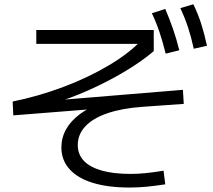

<svg xmlns="http://www.w3.org/2000/svg" viewBox="-20 -838 978 881"><path d="M261.7 -161.1Q261.7 -206.1 283.2 -244.6Q304.7 -283.2 346.7 -314.5Q388.7 -345.7 447.3 -367.2V-340.8L41 -308.6L38.1 -372.1Q158.2 -396.5 272.9 -439.9Q387.7 -483.4 481 -539.1Q574.2 -594.7 630.9 -655.3L652.3 -636.7H146.5V-700.2H685.5V-603.5Q630.9 -556.6 553.2 -510.3Q475.6 -463.9 388.2 -424.8Q300.8 -385.7 216.8 -361.3L202.1 -375L819.3 -425.8L823.2 -361.3L631.8 -347.7Q538.1 -340.8 471.7 -317.9Q405.3 -294.9 371.1 -257.8Q336.9 -220.7 336.9 -172.9Q336.9 -129.9 364.3 -100.6Q391.6 -71.3 445.8 -55.7Q500 -40 578.1 -40Q613.3 -40 647.9 -43.5Q682.6 -46.9 730.5 -54.7L738.3 7.8Q693.4 14.6 654.8 18.6Q616.2 22.5 574.2 22.5Q475.6 22.5 405.8 1Q335.9 -20.5 298.8 -62Q261.7 -103.5 261.7 -161.1ZM676.8 -777.3 738.3 -796.9Q758.8 -749 774.4 -703.6Q790 -658.2 802.7 -607.4L740.2 -591.8Q726.6 -646.5 711.9 -690.4Q697.3 -734.4 676.8 -777.3ZM807.6 -800.8 867.2 -818.4Q888.7 -774.4 903.3 -728.5Q918 -682.6 929.7 -627.9L869.1 -614.3Q857.4 -668 842.8 -712.4Q828.1 -756.8 807.6 -800.8Z"/></svg>

Font: WEMIX Pretendard Variable
Style: Regular
Weight: 400
Designer: Base glyphs from Inter by Rasmus Andersson; Hangeul glyphs from Noto Sans CJK(Source Han Sans) by Jang Soo-young and Kan
Foundry: Kil Hyung-jin
Version: Version 1.000;Glyphs 3.2 (3208)